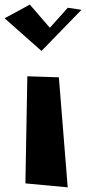

<svg xmlns="http://www.w3.org/2000/svg" viewBox="-77 -804 372 829"><path d="M274.9 -761.7 102.1 -584 -57.1 -725.1 51.8 -784.2 138.2 -684.1 215.8 -770.5ZM41 -474.6 177.2 -470.2 215.3 4.9 32.7 -12.2Z"/></svg>

Font: Some Time Later
Style: Regular
Weight: 400
Version: Version 003.300